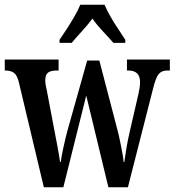

<svg xmlns="http://www.w3.org/2000/svg" viewBox="-21 -786 733 806"><path d="M59 -437Q52 -469 38.5 -479.5Q25 -490 1 -490H-1V-536H225V-490H217Q193 -490 181 -481.5Q169 -473 169 -448Q169 -440 171 -428Q173 -416 176 -404L205 -251Q212 -215 220 -172.5Q228 -130 231 -106H234Q237 -130 245.5 -168.5Q254 -207 262 -237L345 -532H396L473 -237Q478 -218 483 -193Q488 -168 492.5 -144.5Q497 -121 498 -106H501Q504 -130 509.5 -163Q515 -196 524 -235L560 -391Q567 -421 567 -441Q567 -490 518 -490H512V-536H692V-490H681Q658 -490 645.5 -475.5Q633 -461 621 -412L516 0H434L341 -385L245 0H163ZM229 -619Q242 -638 259 -664Q276 -690 291.5 -717Q307 -744 316 -766H418Q427 -744 442.5 -717Q458 -690 475.5 -664Q493 -638 505 -619V-606H455Q436 -628 410.5 -655Q385 -682 367 -708Q348 -682 323 -655Q298 -628 280 -606H229Z"/></svg>

Font: Noto Serif Thai ExtraCondensed SemiBold
Style: Regular
Weight: 600
Width: 2
Designer: Monotype Design Team
Foundry: Monotype Imaging Inc.
Version: Version 2.001; ttfautohint (v1.8.4.7-5d5b)